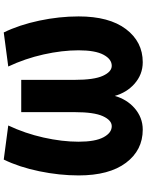

<svg xmlns="http://www.w3.org/2000/svg" viewBox="103 -886 793 1040"><g transform="rotate(-90 500.0 -365.5)"><path d="M501 -140.6Q482.4 -76.2 436.5 -35.2Q384.8 10.7 318.4 10.7Q207 10.7 138.7 -80.1Q70.3 -170.9 70.3 -336.9Q70.3 -440.4 92.8 -549.3Q115.2 -658.2 156.2 -742.2L340.8 -717.8Q297.9 -627 275.4 -526.4Q252.9 -425.8 252.9 -336.9Q252.9 -247.1 276.9 -202.1Q300.8 -157.2 336.9 -157.2Q369.1 -157.2 391.1 -205.1Q413.1 -252.9 413.1 -358.4V-647.5H587.9V-358.4Q587.9 -252.9 609.9 -205.1Q631.8 -157.2 664.1 -157.2Q700.2 -157.2 724.1 -202.1Q748 -247.1 748 -336.9Q748 -425.8 725.6 -526.4Q703.1 -627 660.2 -717.8L844.7 -742.2Q885.7 -658.2 908.7 -549.8Q931.6 -441.4 931.6 -336.9Q931.6 -170.9 862.8 -80.1Q793.9 10.7 683.6 10.7Q616.2 10.7 565.4 -35.2Q519.5 -76.2 501 -140.6Z"/></g></svg>

Font: GenEi Gothic M Heavy
Style: Regular
Weight: 800
Designer: o_tamon (Modified); [Source Han Sans]
Ryoko NISHIZUKA  (kana & ideographs); Paul D. Hunt (Latin, Greek & Cyrillic); Wenl
Version: Version 1.1a;Original Version 1.004